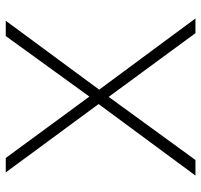

<svg xmlns="http://www.w3.org/2000/svg" viewBox="-36 -662 698 666"><g transform="rotate(-90 313.0 -329.0)"><path d="M285 -336 48 -658H98L311 -368L521 -658H574L335 -334L582 0H531L310 -301L91 0H37Z"/></g></svg>

Font: Ysabeau SC Light
Style: Regular
Weight: 300
Designer: Christian Thalmann (Catharsis Fonts)
Version: Version 0.003